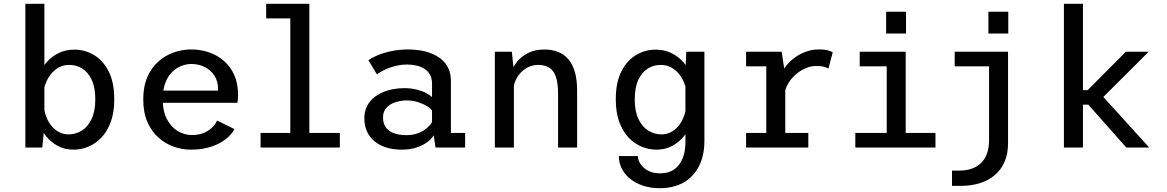

<svg xmlns="http://www.w3.org/2000/svg" viewBox="-20 -770 6090 1002"><path d="M112.3 0V-750H211.7V-112.4L200.6 0ZM364 11Q317.2 11 280.9 -8.9Q244.6 -28.7 219.6 -60.4Q194.6 -92 181.9 -128.6Q169.1 -165.3 169.1 -198.6L209.5 -211.9Q212 -185.1 222 -159.4Q231.9 -133.8 248.5 -113.4Q265.1 -93 287.6 -80.9Q310.1 -68.7 337.9 -68.7Q375.3 -68.7 407 -88.6Q438.8 -108.4 458 -148.9Q477.3 -189.3 477.3 -251Q477.3 -313.4 458.7 -353.1Q440.1 -392.9 409.3 -412.1Q378.4 -431.3 341.4 -431.3Q313.5 -431.3 291 -420.1Q268.6 -408.9 251.6 -390Q234.6 -371.1 223.7 -347.7Q212.8 -324.3 208 -300.1L170.1 -313.3Q170.1 -345.7 183.6 -380.2Q197.1 -414.7 222.6 -444.4Q248.2 -474.1 285.1 -492.6Q322.1 -511 369 -511Q421.5 -511 469 -483.7Q516.5 -456.4 546.4 -398.8Q576.3 -341.2 576.3 -251Q576.3 -183.4 558.1 -133.8Q540 -84.3 509.5 -52.2Q478.9 -20.1 441.2 -4.6Q403.4 11 364 11Z M976.1 11Q930.8 11 886.5 -4.6Q842.3 -20.3 806.4 -52.4Q770.5 -84.4 749 -133.9Q727.6 -183.4 727.6 -251Q727.6 -318.6 749.1 -368Q770.7 -417.4 806.9 -449.3Q843.1 -481.2 887.6 -496.6Q932.1 -512 977.9 -512Q1025.9 -512 1069.9 -497.1Q1113.9 -482.1 1148.2 -452.6Q1182.6 -423.1 1202.5 -378.5Q1222.4 -333.9 1222.4 -274.5Q1222.4 -265.2 1221.6 -253.5Q1220.9 -241.9 1219.2 -233.4H806.3V-297.1H1118.1Q1118.1 -299.9 1118.1 -301.1Q1118.1 -302.4 1118.1 -305.1Q1118.1 -345.6 1099 -375.1Q1079.9 -404.5 1048.3 -420.3Q1016.7 -436.1 979.3 -436.1Q952.6 -436.1 926 -425.8Q899.4 -415.4 877.5 -393.5Q855.6 -371.5 842.4 -336.4Q829.1 -301.2 829.1 -251.6Q829.1 -190.2 850.8 -148.8Q872.4 -107.4 907.1 -86.3Q941.8 -65.3 981.3 -65.3Q1018.6 -65.3 1045.6 -77.2Q1072.6 -89.2 1089.5 -106.8Q1106.4 -124.3 1112.7 -141.3L1203.6 -96.1Q1192.2 -74.9 1171.9 -55.7Q1151.6 -36.5 1122.8 -21.5Q1094 -6.4 1057.3 2.3Q1020.6 11 976.1 11Z M1339.9 0V-76.1H1495V-673.9H1369.1V-750H1594.4V-76.1H1753.6V0Z M2075.9 11Q2033.4 11 1997.7 0.2Q1962 -10.5 1936 -31.3Q1910 -52.1 1895.7 -82.6Q1881.4 -113.1 1881.4 -152.6Q1881.4 -185.9 1893.3 -211.6Q1905.2 -237.4 1926 -256Q1946.9 -274.6 1973.3 -286.6Q1999.8 -298.6 2029.3 -304.3Q2058.8 -310 2088.3 -310Q2124.3 -310 2154 -302.6Q2183.8 -295.1 2204.6 -284.1Q2225.5 -273 2234.6 -262.6V-334.3Q2234.6 -361.9 2223.6 -380.9Q2212.6 -399.9 2194.1 -411.5Q2175.6 -423 2152.2 -428.1Q2128.8 -433.3 2103.6 -433.3Q2078.2 -433.3 2054.6 -428.3Q2031.1 -423.4 2010.6 -415.6Q1990.1 -407.9 1974 -399Q1957.8 -390.1 1947.1 -381.8L1902.6 -455.7Q1920.4 -469.1 1951.5 -482Q1982.7 -494.9 2023.4 -503.4Q2064.1 -512 2110.3 -512Q2141.1 -512 2172.6 -507Q2204.1 -501.9 2232.9 -490.4Q2261.6 -478.9 2284.3 -459.8Q2307 -440.6 2320.1 -412.9Q2333.1 -385.2 2333.1 -347V-76.1H2407.3V0H2253L2243.4 -63.9Q2234.4 -47.6 2212.4 -30.3Q2190.4 -12.9 2156 -1Q2121.7 11 2075.9 11ZM2100.6 -64.7Q2138 -64.7 2165.1 -76.1Q2192.3 -87.4 2209.6 -103.2Q2226.9 -119.1 2234.6 -131.7V-193.3Q2225.7 -205.9 2205.2 -217.9Q2184.8 -229.9 2158.4 -237.9Q2132.1 -245.9 2104.9 -245.9Q2073.7 -245.9 2044.8 -236.9Q2015.9 -228 1997.4 -208.5Q1978.9 -188.9 1978.9 -156.9Q1978.9 -124.9 1994.1 -104.6Q2009.3 -84.2 2036.7 -74.5Q2064.1 -64.7 2100.6 -64.7Z M2562.4 0V-500H2651.1L2661.9 -397.7V0ZM2892.4 0V-282.3Q2892.4 -335.6 2881.3 -368.4Q2870.2 -401.2 2847.3 -416.3Q2824.4 -431.4 2788.8 -431.4Q2763.4 -431.4 2740.8 -421.4Q2718.1 -411.4 2700.2 -393.5Q2682.4 -375.6 2671.5 -352.1Q2660.6 -328.6 2658.9 -302L2630.9 -311Q2630.9 -348.4 2643.1 -384.1Q2655.3 -419.9 2679.2 -448.7Q2703.2 -477.6 2738.6 -494.6Q2774.1 -511.6 2820.9 -511.6Q2860.2 -511.6 2891.6 -499.4Q2922.9 -487.3 2945.4 -461.6Q2967.9 -435.9 2979.9 -395.3Q2991.8 -354.7 2991.8 -297.6V0Z M3424.4 212.1Q3374.7 212.1 3335 198.8Q3295.3 185.4 3267.2 162.1Q3239.1 138.7 3224.2 108.4Q3209.4 78.1 3209.4 44.3H3308.4Q3308.4 56.1 3314.8 71.4Q3321.2 86.7 3335.2 101.1Q3349.1 115.6 3371.6 125.1Q3394.1 134.6 3426.5 134.6Q3469.6 134.6 3498.6 113.9Q3527.6 93.3 3542.4 56.8Q3557.1 20.4 3557.1 -27.1V-394.6L3561.4 -500H3656.1V-34.4Q3656.1 12.9 3645.2 51.8Q3634.4 90.6 3614.2 120.5Q3594 150.4 3565.6 170.8Q3537.1 191.3 3501.5 201.7Q3465.9 212.1 3424.4 212.1ZM3405.9 11Q3366.4 11 3328.7 -4.6Q3290.9 -20.1 3260.4 -52.2Q3229.9 -84.3 3211.7 -133.8Q3193.6 -183.4 3193.6 -251Q3193.6 -341.2 3223.6 -398.8Q3253.6 -456.4 3301 -483.7Q3348.4 -511 3400.9 -511Q3447.8 -511 3484.7 -492.6Q3521.6 -474.1 3547.2 -444.4Q3572.8 -414.7 3586.2 -380.2Q3599.7 -345.7 3599.7 -313.3L3561.9 -300.1Q3557.1 -324.3 3546.2 -347.7Q3535.3 -371.1 3518.3 -390Q3501.3 -408.9 3478.8 -420.1Q3456.4 -431.3 3428.4 -431.3Q3391.4 -431.3 3360.6 -412.1Q3329.7 -392.9 3311.1 -353.1Q3292.6 -313.4 3292.6 -251Q3292.6 -189.3 3311.8 -148.9Q3331.1 -108.4 3362.8 -88.6Q3394.6 -68.7 3432 -68.7Q3459.7 -68.7 3482.2 -80.9Q3504.8 -93 3521.4 -113.4Q3537.9 -133.8 3547.9 -159.4Q3557.9 -185.1 3560.4 -211.9L3600.8 -198.6Q3600.8 -165.3 3588 -128.6Q3575.2 -92 3550.2 -60.4Q3525.2 -28.7 3489 -8.9Q3452.9 11 3405.9 11Z M3873.7 0V-76.1H3979.1V-423.9H3873.7V-500H4059.3L4078.1 -376.6V-76.1H4198.4V0ZM4076.3 -290.9 4036.7 -306.9Q4037.6 -339.3 4049.7 -369.6Q4061.8 -399.9 4082.3 -425.9Q4102.8 -451.8 4129.9 -471Q4157.1 -490.2 4188.4 -501.1Q4219.7 -512 4252.6 -512Q4285.9 -512 4303.1 -506.4Q4320.3 -500.7 4325.8 -496.9L4303.3 -412.1Q4298.6 -415.9 4282.6 -420.8Q4266.6 -425.7 4240.1 -425.7Q4211.9 -425.7 4184.8 -414.1Q4157.6 -402.6 4134.9 -383.2Q4112.1 -363.8 4096.7 -339.7Q4081.3 -315.6 4076.3 -290.9Z M4443.7 0V-76.1H4607.6V-423.9H4466.6V-500H4706.6V-76.1H4862V0ZM4604.6 -708.6H4708.3V-595H4604.6Z M4948.3 200V120.3H4985.9Q5022.1 120.3 5050.8 110.4Q5079.4 100.5 5099.8 80.8Q5120.2 61.1 5131 31Q5141.7 1 5141.7 -39.3V-423.9H4962.3V-500H5240.7V-22.3Q5240.7 33.5 5222.3 75.2Q5203.9 116.9 5170.8 144.6Q5137.7 172.4 5092.7 186.2Q5047.7 200 4994.6 200ZM5138.2 -708.6H5241.9V-595H5138.2Z M5532.3 0V-750H5631.7V-299.6H5699.7V-223.9H5631.7V0ZM5857.9 0 5621.3 -267.1 5723.1 -280.4 5977.6 0ZM5723.7 -249.6 5630.7 -274 5855.5 -500H5974.7Z"/></svg>

Font: Trispace Thin
Style: Regular
Weight: 100
Designer: Tyler Finck
Foundry: Etcetera Type Company
Version: Version 1.210